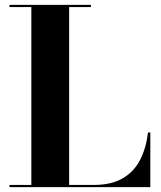

<svg xmlns="http://www.w3.org/2000/svg" viewBox="-20 -770 661 790"><path d="M598.5 0H19V-9H109V-741H19V-750H354V-741H264.5V-9H365Q438.5 -9 485.2 -36.5Q532 -64 556.8 -112.8Q581.5 -161.5 589 -225H598.5Z"/></svg>

Font: Bodoni* 24pt
Style: Bold
Weight: 700
Version: Version 2.3